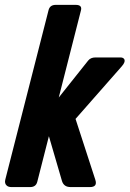

<svg xmlns="http://www.w3.org/2000/svg" viewBox="-30 -761 527 781"><path d="M209 -364.3 328.6 -514.6Q338.9 -527.3 357.9 -527.3H460.4Q471.2 -527.3 475.6 -520Q481 -508.8 465.3 -491.2L277.3 -277.3L357.9 -29.3Q367.2 0 335.4 0H258.3Q244.1 0 235.8 -5.4Q226.1 -11.7 222.2 -24.4L168.9 -207L121.6 -21.5Q116.2 0 92.3 0H17.1Q4.4 0 -2.4 -5.9Q-12.7 -14.6 -8.3 -31.2L167.5 -719.7Q172.9 -741.2 196.8 -741.2H277.8Q305.2 -741.2 299.3 -718.8Z"/></svg>

Font: Allan
Style: Bold
Weight: 700
Version: Version 1.005